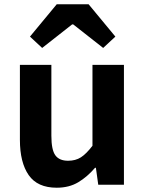

<svg xmlns="http://www.w3.org/2000/svg" viewBox="-20 -863 677 897"><path d="M220 -560V-229Q220 -163 238.5 -137.5Q257 -112 298 -112Q333 -112 358 -128Q383 -144 412 -182V-560H559V0H439L428 -79H424Q388 -37 345.5 -11.5Q303 14 245 14Q155 14 114 -45Q73 -104 73 -210V-560ZM120 -692 245 -843H394L519 -692L462 -639L322 -749H317L177 -639Z"/></svg>

Font: Kinto Sans
Style: Bold
Weight: 700
Designer: Authors: Ryoko NISHIZUKA  (kana & ideographs); Paul D. Hunt (Latin, Greek & Cyrillic); Wenlong ZHANG  (bopomofo); Sandol
Foundry: Adobe Systems Incorporated, ookami Inc.
Version: Version 0.001